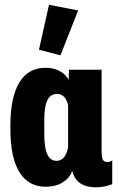

<svg xmlns="http://www.w3.org/2000/svg" viewBox="-20 -780 498 811"><path d="M173.3 8.8Q215.3 8.8 244.6 -9.5Q273.9 -27.8 284.7 -56.6H285.6Q294.4 -22.5 319.1 -5.9Q343.8 10.7 383.8 11.2Q404.3 11.2 422.4 7.3Q440.4 3.4 454.1 -2V-102.5Q448.7 -99.1 443.8 -97.4Q439 -95.7 432.6 -95.7Q420.4 -95.7 414.8 -104.7Q409.2 -113.8 409.2 -143.1V-485.4H271.5L270 -443.4H269.5Q258.3 -465.3 232.9 -479.5Q207.5 -493.7 172.9 -493.7Q98.1 -493.7 61 -430.4Q23.9 -367.2 23.9 -251V-234.9Q23.9 -115.2 61.8 -53.2Q99.6 8.8 173.3 8.8ZM218.8 -100.6Q192.9 -100.6 179.9 -127.7Q167 -154.8 167 -217.3V-272.5Q167 -331.5 180.4 -357.4Q193.8 -383.3 221.2 -383.3Q239.7 -383.3 251.5 -370.1Q263.2 -356.9 267.6 -335.4V-157.2Q262.2 -129.4 249.8 -115Q237.3 -100.6 218.8 -100.6ZM235.4 -546.4 310.1 -735.8 187 -759.8 144.5 -569.8Z"/></svg>

Font: Roboto Flex
Style: wght 700 wdth 25 opsz 34 GRAD 0.00 slnt 0.00 XTRA 468 XOPQ 96 YOPQ 79 YTLC 514 YTUC 712 YTAS 750 YTDE -203.00 YTFI 738
Weight: 700
Width: 1
Designer: Berlow after Robertson
Foundry: Google
Version: Version 3.100